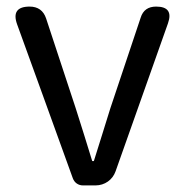

<svg xmlns="http://www.w3.org/2000/svg" viewBox="-20 -563 561 583"><path d="M111 -271 201 -22C206 -8 218 0 232 0H262H270C298 0 322 -17 331 -43L490 -492C502 -526 490 -543 454 -543C430 -543 414 -532 407 -509L315 -234C299 -181 281 -126 265 -74H260C244 -126 227 -181 210 -234L120 -507C112 -531 95 -543 70 -543C32 -543 19 -525 32 -489Z"/></svg>

Font: GenSenRounded2 TW R
Style: Regular
Weight: 400
Version: Version 2.100;PS 2.1;hotconv 16.6.51;makeotf.lib2.5.65220 DE